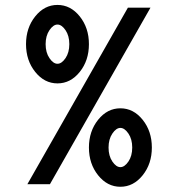

<svg xmlns="http://www.w3.org/2000/svg" viewBox="-20 -729 704 760"><path d="M456.5 -67.4Q473.1 -67.4 488.3 -89.6Q503.4 -111.8 503.4 -145Q503.4 -178.2 488.3 -200.4Q473.1 -222.7 456.5 -222.7Q439.9 -222.7 424.8 -200.4Q409.7 -178.2 409.7 -145Q409.7 -111.8 424.8 -89.6Q439.9 -67.4 456.5 -67.4ZM207.5 -631.8Q190.9 -631.8 175.8 -609.6Q160.6 -587.4 160.6 -554.2Q160.6 -521 175.8 -498.8Q190.9 -476.6 207.5 -476.6Q224.1 -476.6 239.3 -498.8Q254.4 -521 254.4 -554.2Q254.4 -587.4 239.3 -609.6Q224.1 -631.8 207.5 -631.8ZM456.5 -300.3Q508.3 -300.3 544.7 -254.9Q581.1 -209.5 581.1 -145Q581.1 -80.6 544.7 -35.2Q508.3 10.3 456.5 10.3Q404.8 10.3 368.4 -35.2Q332 -80.6 332 -145Q332 -209.5 368.4 -254.9Q404.8 -300.3 456.5 -300.3ZM486.3 -698.7H575.7L177.7 0H88.4ZM207.5 -398.9Q155.8 -398.9 119.4 -444.3Q83 -489.7 83 -554.2Q83 -618.7 119.4 -664.1Q155.8 -709.5 207.5 -709.5Q259.3 -709.5 295.7 -664.1Q332 -618.7 332 -554.2Q332 -489.7 295.7 -444.3Q259.3 -398.9 207.5 -398.9Z"/></svg>

Font: Turpis
Style: Regular
Weight: 400
Designer: GGBotNet
Foundry: f0n7
Version: 1.00